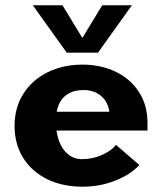

<svg xmlns="http://www.w3.org/2000/svg" viewBox="-20 -695 612 725"><path d="M35 -220Q35 -288 68 -340.5Q101 -393 159.5 -422Q218 -451 292 -451Q360 -451 416 -424.5Q472 -398 504.5 -348Q537 -298 537 -230V-202H164V-273H393Q390 -295 378.5 -313.5Q367 -332 346 -343.5Q325 -355 295 -355Q260 -355 236.5 -340.5Q213 -326 202 -300Q191 -274 191 -239Q191 -195 203 -162.5Q215 -130 237.5 -112Q260 -94 289 -94Q331 -94 366.5 -110.5Q402 -127 418 -148L506 -72Q475 -37 416.5 -13.5Q358 10 292 10Q216 10 158 -18.5Q100 -47 67.5 -99Q35 -151 35 -220ZM104 -675H216L314 -514H268L366 -675H478L350 -496H232Z"/></svg>

Font: Teachers[wght]
Style: Regular
Weight: 400
Designer: Alfredo Marco Pradil & Chank Diesel
Version: Version 1.000;Glyphs 3.1.2 (3151)